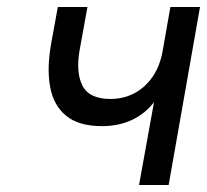

<svg xmlns="http://www.w3.org/2000/svg" viewBox="-20 -531 594 551"><path d="M379 0 422 -238Q396.5 -204.5 358.5 -186.8Q320.5 -169 273 -169Q206 -169 169.8 -198.8Q133.5 -228.5 123.8 -282Q114 -335.5 127 -407L146 -511H231L209 -390Q197 -325 216.2 -286Q235.5 -247 297 -247Q335 -247 366.2 -263.8Q397.5 -280.5 418.5 -311.5Q439.5 -342.5 447 -386L469 -511H554L464 0Z"/></svg>

Font: Overpass
Style: Italic
Weight: 400
Italic angle: -10°
Designer: Delve Withrington, Dave Bailey, Thomas Jockin
Foundry: Delve Fonts LLC
Version: Version 4.000